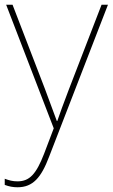

<svg xmlns="http://www.w3.org/2000/svg" viewBox="-26 -548 476 811"><path d="M0 -528 201 -6 160 102C127 187 99 218 48 218C27 218 13 214 -6 207V233C13 240 29 243 48 243C113 243 148 202 181 115L430 -528H403L264 -168C241 -108 226 -66 216 -37H214C204 -65 188 -108 164 -172L27 -528Z"/></svg>

Font: Noto Sans Arabic Thin
Style: Regular
Weight: 100
Designer: Monotype Design Team, Nadine Chahine, Nizar Qandah and Khaled Hosny
Foundry: Monotype Imaging Inc.
Version: Version 2.012